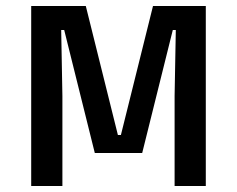

<svg xmlns="http://www.w3.org/2000/svg" viewBox="-20 -620 790 640"><path d="M84 0V-600H266L373 -170H383L490 -600H666V0H562V-300L566 -520H556L454 -110H296L194 -520H184L188 -300V0Z"/></svg>

Font: Martian Mono SemiExpanded
Style: Regular
Weight: 400
Width: 6
Monospace: yes
Designer: Roman Shamin
Foundry: Evil Martians
Version: Version 1.000